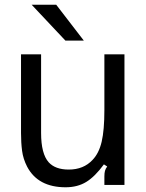

<svg xmlns="http://www.w3.org/2000/svg" viewBox="-20 -783 618 813"><path d="M95 -77Q78 -110 73.5 -144.5Q69 -179 69 -220V-553H154V-220Q154 -132 186 -96Q214 -65 271 -65Q334 -65 372 -106Q399 -134 410.5 -183Q422 -232 422 -317V-553H507V0H422V-36Q422 -50 424.5 -59.5Q427 -69 434 -78L420 -87Q382 -35 345 -12.5Q308 10 258 10Q141 10 95 -77ZM218 -763 335 -611H257L114 -763Z"/></svg>

Font: Open Sauce Sans
Style: Regular
Weight: 400
Designer: Alfredo Marco Pradil
Foundry: Creative Sauce Fz LLC
Version: Version 1.477